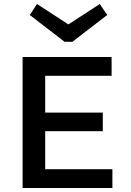

<svg xmlns="http://www.w3.org/2000/svg" viewBox="-20 -940 654 960"><path d="M93 0V-655H538V-561H206V-377H494V-284H206V-94H542V0ZM479 -920 516 -865 342 -731H303L129 -865L165 -920L322 -818Z"/></svg>

Font: Intel One Mono Medium
Style: Regular
Weight: 500
Monospace: yes
Designer: Fred Shallcrass
Foundry: Frere-Jones Type LLC
Version: Version 1.400;hotconv 1.1.0;makeotfexe 2.6.0;FJTRelease1.4